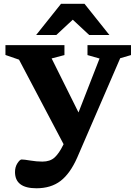

<svg xmlns="http://www.w3.org/2000/svg" viewBox="-20 -752 722 1004"><path d="M170.5 232.5Q58.5 232.5 58.5 147.5Q58.5 121 71.2 101.5Q84 82 93 82Q106 82 138.8 87.5Q171.5 93 201.5 93Q242 93 265.5 71.5Q289 50 310.5 6L312.5 2L79.5 -440L8.5 -464.5V-516H317V-464L250 -446.5L390.5 -164L500.5 -446L437.5 -464V-516H665V-464L608.5 -447.5L384 71.5Q347 155.5 296.8 194Q246.5 232.5 170.5 232.5ZM169 -569 299 -732H422L552 -569H446.5L360.5 -649L274.5 -569Z"/></svg>

Font: Newsreader 6pt SemiBold
Style: Regular
Weight: 600
Designer: Hugues Gentile
Foundry: Production Type
Version: Version 1.003; ttfautohint (v1.8.3)